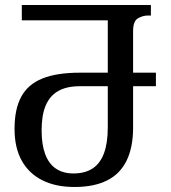

<svg xmlns="http://www.w3.org/2000/svg" viewBox="-20 -734 682 766"><path d="M277 12Q202 12 148.5 -15Q95 -42 66.5 -93.5Q38 -145 38 -220Q38 -299 65 -348.5Q92 -398 149.5 -421Q207 -444 298 -444H410V-653H67V-714H582V-672H569Q550 -672 530.5 -661Q511 -650 511 -610V-444H602V-390H511V-225Q511 -146 485 -93Q459 -40 407 -14Q355 12 277 12ZM273 -42Q319 -42 349.5 -62Q380 -82 395 -123Q410 -164 410 -225V-390H298Q246 -390 212.5 -371Q179 -352 162.5 -313.5Q146 -275 146 -214Q146 -157 160.5 -118.5Q175 -80 203.5 -61Q232 -42 273 -42Z"/></svg>

Font: Noto Serif Georgian
Style: Regular
Weight: 400
Designer: Monotype Design Team, Akaki Razmadze
Foundry: Google LLC
Version: Version 2.002